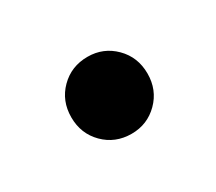

<svg xmlns="http://www.w3.org/2000/svg" viewBox="-44 -475 300 267"><g transform="rotate(-30 106.0 -341.5)"><path d="M108.6 -279.4Q82.5 -279.4 64.8 -297.1Q47.1 -314.8 47.1 -341.1Q47.1 -367.5 64.8 -385.2Q82.5 -402.9 108.6 -402.9Q134 -402.9 151.7 -385.2Q169.4 -367.5 169.4 -341.1Q169.4 -314.8 151.7 -297.1Q134 -279.4 108.6 -279.4Z"/></g></svg>

Font: Poppins Variable
Style: Regular
Weight: 100
Designer: Jonny Pinhorn
Foundry: Indian Type Foundry
Version: Version 6.000